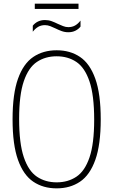

<svg xmlns="http://www.w3.org/2000/svg" viewBox="-20 -1025 622 1054"><path d="M291 9Q217 9 162.8 -27.5Q108.5 -64 78.8 -147.2Q49 -230.5 49 -370Q49 -509.5 78.8 -592.8Q108.5 -676 162.8 -712.5Q217 -749 291 -749Q365 -749 419.2 -712.5Q473.5 -676 503.2 -592.8Q533 -509.5 533 -370Q533 -230.5 503.2 -147.2Q473.5 -64 419.2 -27.5Q365 9 291 9ZM291 -24Q353 -24 399.2 -54.8Q445.5 -85.5 471.2 -160.5Q497 -235.5 497 -368Q497 -502.5 471.2 -578.2Q445.5 -654 399.2 -685Q353 -716 291 -716Q229 -716 182.8 -685.2Q136.5 -654.5 110.8 -579.5Q85 -504.5 85 -372Q85 -237.5 110.8 -161.8Q136.5 -86 182.8 -55Q229 -24 291 -24ZM355 -848Q335.5 -848 318 -854.5Q300.5 -861 284.5 -869Q270 -876 255.8 -881.5Q241.5 -887 227 -887Q206 -887 190.2 -878Q174.5 -869 160 -851V-884Q171.5 -898.5 188.5 -906.8Q205.5 -915 227 -915Q246.5 -915 264 -908.5Q281.5 -902 297.5 -894Q312 -887.5 326.2 -881.8Q340.5 -876 355 -876Q376 -876 392 -885Q408 -894 422 -912V-879Q411 -865 394 -856.5Q377 -848 355 -848ZM171 -976V-1005H411V-976Z"/></svg>

Font: Encode Sans Condensed Thin
Style: Regular
Weight: 100
Width: 3
Designer: Multiple Designers
Foundry: Impallari Type
Version: Version 3.002